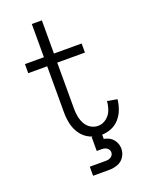

<svg xmlns="http://www.w3.org/2000/svg" viewBox="-173 -818 846 1114"><g transform="rotate(-20 250.0 -260.5)"><path d="M202 214V158H302Q313 158 323.5 154.5Q334 151 341 142Q348 133 348 122Q348 111 341 102Q334 93 323.5 89.5Q313 86 302 86H271V0H333V34Q344 36 354 40Q380 49 395 72Q410 95 410 122Q410 149 395 172Q380 195 354.5 204.5Q329 214 302 214ZM329 8Q293 8 260 -7.5Q227 -23 206 -52.5Q185 -82 177 -117Q169 -152 169 -188V-474H52V-530H169V-735H231V-530H402V-474H231V-188Q231 -164 235.5 -140.5Q240 -117 251.5 -95.5Q263 -74 284 -61Q305 -48 329 -48Q357 -48 380.5 -66Q404 -84 414 -111Q424 -138 426 -166L487 -155Q484 -124 473 -94Q462 -64 441 -40Q420 -16 390 -4Q360 8 329 8Z"/></g></svg>

Font: Iosevka SS01 Light
Style: Regular
Weight: 300
Monospace: yes
Designer: Belleve Invis
Foundry: Belleve Invis
Version: 2.3.3; ttfautohint (v1.8.3)